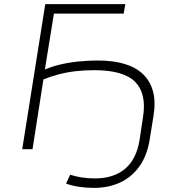

<svg xmlns="http://www.w3.org/2000/svg" viewBox="-20 -725 852 933"><path d="M436 188Q398 188 362.5 182.5Q327 177 301 167L321 124Q345 132 375.5 137Q406 142 441 142Q532 142 587.5 95.5Q643 49 658 -44L675 -156Q693 -270 637 -327Q581 -384 437 -384Q391 -384 347.5 -379Q304 -374 264.5 -363.5Q225 -353 191 -339L138 0H88L200 -705H589L581 -659H242L198 -387Q229 -401 270.5 -411Q312 -421 359.5 -426Q407 -431 455 -431Q530 -431 585 -414.5Q640 -398 675 -364.5Q710 -331 723.5 -281Q737 -231 726 -162L707 -45Q695 30 658.5 82Q622 134 565.5 161Q509 188 436 188Z"/></svg>

Font: Nunito Sans 10pt Expanded ExtraLight
Style: Italic
Weight: 250
Width: 7
Italic angle: -9°
Designer: Vernon Adams
Foundry: Vernon Adams
Version: Version 3.101;gftools[0.9.27]